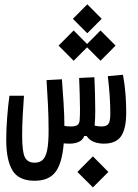

<svg xmlns="http://www.w3.org/2000/svg" viewBox="-20 -650 626 872"><path d="M137.2 170.9Q64.9 170.9 36.6 124Q8.3 77.1 8.3 -15.6Q8.3 -62 12.5 -116.5Q16.6 -170.9 22.9 -215.3H88.9Q85.4 -169.4 83 -123Q80.6 -76.7 80.6 -34.2Q80.6 39.6 93 64.2Q105.5 88.9 137.2 88.9Q159.7 88.9 173.6 76.4Q187.5 64 194.1 32.2Q200.7 0.5 200.7 -58.6Q200.7 -113.8 198 -170.7Q195.3 -227.5 191.4 -286.1L261.2 -290Q265.1 -241.2 268.8 -181.4Q272.5 -121.6 272.5 -78.1Q272.5 -78.1 272.5 -78.1Q272.5 -78.1 272.5 -78.1Q287.6 -75.7 302.2 -75.7Q322.8 -75.7 331.5 -82Q340.3 -88.4 341.8 -104Q343.3 -124 343.3 -156Q343.3 -188 342 -224.6Q340.8 -261.2 339.4 -295.9L408.7 -299.3Q410.2 -265.1 411.4 -225.1Q412.6 -185.1 412.6 -147.9Q412.6 -110.8 410.2 -85.4Q409.7 -82.5 409.7 -79.6Q424.3 -75.7 441.4 -75.7Q463.9 -75.7 472.4 -87.2Q481 -98.6 481 -134.3Q481 -171.9 478.3 -212.9Q475.6 -253.9 469.7 -304.2L538.6 -310.5Q547.4 -260.7 550.3 -219Q553.2 -177.2 553.2 -139.2Q553.2 -65.4 530 -31.5Q506.8 2.4 451.7 2.4Q428.7 2.4 408 -4.9Q387.2 -12.2 373.5 -32.2H362.8Q355 -13.2 337.4 -5.4Q319.8 2.4 295.9 2.4Q282.2 2.4 269.5 1Q262.2 91.3 231.9 131.1Q201.7 170.9 137.2 170.9ZM436.5 -374 375.5 -435.1 314.5 -374 246.1 -442.9 314.5 -511.7 375.5 -450.2 436.5 -511.7 504.9 -442.9ZM376.5 -499 311 -564.5 376.5 -630.4 441.9 -564.5ZM401.9 201.2 331.5 130.9 401.9 60.1 472.2 130.9Z"/></svg>

Font: Cascadia Code PL SemiLight
Style: Regular
Weight: 350
Monospace: yes
Designer: Aaron Bell
Foundry: Saja Typeworks
Version: Version 2404.023; ttfautohint (v1.8.4)